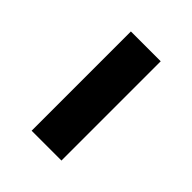

<svg xmlns="http://www.w3.org/2000/svg" viewBox="15 -994 569 569"><g transform="rotate(-45 300.0 -709.5)"><path d="M92 -647V-772H508V-647Z"/></g></svg>

Font: Encode Sans Expanded Black
Style: Regular
Weight: 900
Width: 7
Designer: Multiple Designers
Foundry: Impallari Type
Version: Version 2.000